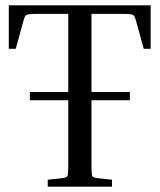

<svg xmlns="http://www.w3.org/2000/svg" viewBox="-20 -700 599 720"><path d="M400 -26V0H159V-26L214 -32Q230 -34 233 -40Q236 -46 236 -81V-324H92V-355H236V-648H122Q99 -648 88.5 -646.5Q78 -645 74.5 -639.5Q71 -634 68 -622L39 -517H13V-680H545V-517H519L490 -622Q487 -634 483.5 -639.5Q480 -645 470 -646.5Q460 -648 436 -648H323V-355H467V-324H323V-81Q323 -46 326 -40Q329 -34 345 -32Z"/></svg>

Font: Inria Serif
Style: Regular
Weight: 400
Designer: Black Foundry Team
Foundry: Black Foundry
Version: Version 1.000; ttfautohint (v1.8.3)